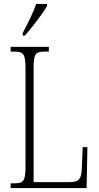

<svg xmlns="http://www.w3.org/2000/svg" viewBox="-20 -951 499 971"><path d="M95 -784V-771H106C146 -817 199 -886 218 -921V-931H163C148 -886 124 -841 95 -784ZM34 0H418L422 -207H398L394 -104C392 -49 383 -30 332 -30H150V-606C150 -679 159 -690 207 -690H227V-714H34V-690H52C98 -690 109 -679 109 -605V-108C109 -35 98 -24 53 -24H34Z"/></svg>

Font: Noto Serif Sinhala ExtraCondensed ExtraLight
Style: Regular
Weight: 200
Width: 2
Designer: Jelle Bosma - Monotype Design Team
Foundry: Monotype Imaging Inc.
Version: Version 2.007